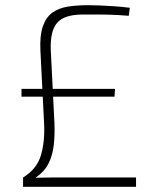

<svg xmlns="http://www.w3.org/2000/svg" viewBox="-20 -721 602 741"><path d="M319 -701Q339 -701 364 -700Q389 -699 419 -697Q449 -695 481 -691L477 -660Q455 -662 435 -663Q415 -664 395.5 -664.5Q376 -665 353 -665Q330 -665 301 -665Q228 -665 200.5 -633Q173 -601 176 -527L190 -248Q192 -201 187.5 -161Q183 -121 167 -89.5Q151 -58 117 -35Q133 -35 148 -35.5Q163 -36 179 -36H505V0H69V-36Q122 -68 138 -122Q154 -176 150 -248L136 -525Q133 -584 145.5 -619.5Q158 -655 182.5 -672.5Q207 -690 242 -695.5Q277 -701 319 -701ZM424 -378 422 -348H63V-378Z"/></svg>

Font: Exo 2 ExtraLight
Style: Regular
Weight: 250
Designer: Natanael Gama
Foundry: Natanael Gama
Version: Version 2.010